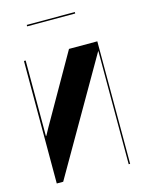

<svg xmlns="http://www.w3.org/2000/svg" viewBox="-99 -688 561 748"><g transform="rotate(-15 181.0 -313.5)"><path d="M276.9 -627V-621.1H83V-627ZM217.8 -494.1H332V0H326.2V-456.1H325.2L62 0H36.1V-494.1H43V-189.9H44.9L60.1 -217.8Z"/></g></svg>

Font: Moniqa Black Display
Style: Regular
Weight: 900
Designer: Rajesh Rajput
Foundry: Rajesh Rajput
Version: Version 1.000